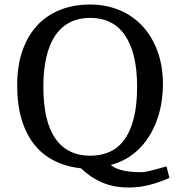

<svg xmlns="http://www.w3.org/2000/svg" viewBox="-20 -732 829 852"><path d="M703.1 -359.4Q703.1 -322.8 697.8 -285.2Q692.4 -247.6 680.7 -211.4Q668.9 -175.3 650.4 -141.8Q631.8 -108.4 606.2 -80.6Q580.6 -52.7 547.1 -32Q513.7 -11.2 471.7 0Q483.9 10.3 500.2 16.6Q516.6 22.9 534.7 26.4Q552.7 29.8 570.8 31Q588.9 32.2 604.5 32.2Q612.8 32.2 622.6 30.8Q632.3 29.3 645.5 26.1Q658.7 22.9 676.3 18.1Q693.8 13.2 718.8 6.3L731.9 57.6Q687.5 77.1 642.8 88.6Q598.1 100.1 550.8 100.1Q526.9 100.1 501.5 96.7Q476.1 93.3 449.5 84Q422.9 74.7 395.3 58.1Q367.7 41.5 339.8 15.1Q273.9 7.8 221.2 -18.6Q168.5 -44.9 131.8 -91.1Q95.2 -137.2 75.7 -202.9Q56.2 -268.6 56.2 -354.5Q56.2 -438.5 78.9 -504.9Q101.6 -571.3 143.6 -617.4Q185.5 -663.6 245.6 -687.7Q305.7 -711.9 380.4 -711.9Q449.7 -711.9 508.5 -687.7Q567.4 -663.6 610.4 -618.2Q653.3 -572.8 678 -507.3Q702.6 -441.9 703.1 -359.4ZM172.4 -347.2Q172.4 -193.8 225.6 -117.4Q278.8 -41 380.4 -41Q429.7 -41 468.5 -59.1Q507.3 -77.1 533.9 -115Q560.5 -152.8 574.5 -210.7Q588.4 -268.6 588.4 -347.7Q588.4 -423.8 574.5 -481Q560.5 -538.1 533.9 -576.4Q507.3 -614.7 468.5 -633.8Q429.7 -652.8 380.4 -652.8Q331.1 -652.8 292.2 -633.8Q253.4 -614.7 226.8 -576.7Q200.2 -538.6 186.3 -481.2Q172.4 -423.8 172.4 -347.2Z"/></svg>

Font: Tienne
Style: Regular
Weight: 400
Designer: vernon adams
Foundry: vernon adams
Version: Version 1.001